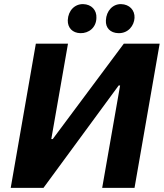

<svg xmlns="http://www.w3.org/2000/svg" viewBox="-20 -912 795 932"><path d="M32 0H191L556 -497H563L476 0H633L755 -700H581L236 -237H229L310 -700H154ZM370 -751C411 -750 447 -778 448 -825C450 -863 424 -891 384 -892C343 -893 311 -861 309 -814C308 -777 332 -752 370 -751ZM555 -751C603 -750 631 -788 633 -825C635 -863 608 -891 568 -892C528 -893 496 -860 494 -813C492 -777 515 -752 555 -751Z"/></svg>

Font: Fixel Display 20240404
Style: Bold Italic
Weight: 700
Italic angle: -10°
Designer: AlfaBravo + MacPaw
Foundry: Kyrylo Tkachov, Marchela Mozhyna, Serhii Makarenko, Maria Weinstein, Zakhar Kryvoshyya
Version: Version 1.211;Glyphs 3.2 (3225)